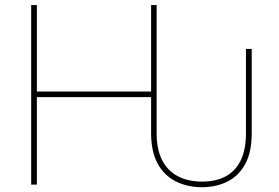

<svg xmlns="http://www.w3.org/2000/svg" viewBox="-20 -748 1129 778"><path d="M798.3 10.7Q738.3 10.3 691.7 -13.4Q645 -37.1 618.7 -85.4Q592.3 -133.8 592.3 -208V-354.5H129.4V0H106.4V-727.5H129.4V-377H592.3V-727.5H614.7V-208Q614.7 -143.1 636.7 -99.6Q658.7 -56.2 700 -34.2Q741.2 -12.2 798.3 -12.2Q856 -12.2 895.8 -34.2Q935.5 -56.2 956.1 -99.6Q976.6 -143.1 976.6 -208V-549.8H1000V-208Q1000 -131.3 973.6 -83.3Q947.3 -35.2 902.1 -12.5Q856.9 10.3 798.3 10.7Z"/></svg>

Font: Inter 18pt Thin
Style: Regular
Weight: 250
Designer: Rasmus Andersson
Foundry: rsms
Version: Version 4.001;git-66647c0bb